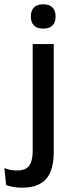

<svg xmlns="http://www.w3.org/2000/svg" viewBox="-76 -694 333 893"><path d="M174 -85H76V-489H174ZM125 -561Q96 -561 81.8 -575.8Q67.5 -590.5 67.5 -616.5V-618.5Q67.5 -644.5 81.8 -659.2Q96 -674 125 -674Q154 -674 168.2 -659.2Q182.5 -644.5 182.5 -618.5V-616.5Q182.5 -590 168.2 -575.5Q154 -561 125 -561ZM26 179Q4.5 179 -14.8 175.5Q-34 172 -47.5 167L-55.5 87.5Q-42.5 93 -28.2 96Q-14 99 1.5 99Q44.5 99 60.2 76Q76 53 76 10.5V-130.5H174V15.5Q174 66 159.8 102.8Q145.5 139.5 113 159.2Q80.5 179 26 179Z"/></svg>

Font: Anek Kannada Medium Medium
Style: Regular
Weight: 500
Version: Version 1.003